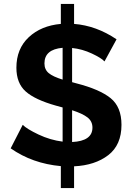

<svg xmlns="http://www.w3.org/2000/svg" viewBox="-20 -835 674 972"><path d="M595 -203Q595 -101 528 -49.5Q461 2 355 7V117H288V6Q144 -7 34 -84L95 -203Q116 -182 175 -154Q234 -126 297 -118V-291L264 -300Q157 -330 110 -372Q63 -414 63 -492Q63 -588 125.5 -646.5Q188 -705 288 -714V-815H355V-714Q468 -705 570 -636L509 -524Q494 -541 445 -564Q396 -587 345 -592V-419L367 -413Q484 -383 539.5 -338.5Q595 -294 595 -203ZM205 -514Q205 -483 226.5 -465Q248 -447 297 -432V-593Q205 -585 205 -514ZM345 -116Q448 -121 448 -189Q448 -221 423 -240.5Q398 -260 345 -277Z"/></svg>

Font: Raleway-v4020
Style: Bold
Weight: 700
Designer: Matt McInerney, Pablo Impallari, Rodrigo Fuenzalida
Foundry: Matt McInerney, Pablo Impallari, Rodrigo Fuenzalida
Version: Version 4.020;PS 004.020;hotconv 1.0.88;makeotf.lib2.5.64775